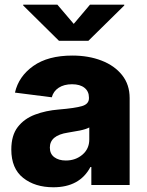

<svg xmlns="http://www.w3.org/2000/svg" viewBox="-20 -790 629 820"><path d="M208 9.8Q129.4 9.8 78.9 -30.3Q28.3 -70.3 28.3 -151.4Q28.3 -211.9 55.9 -247.6Q83.5 -283.2 129.6 -300.5Q175.8 -317.9 231 -322.3Q300.8 -328.1 330.3 -336.9Q359.9 -345.7 359.9 -370.6V-373Q359.9 -399.9 340.8 -415Q321.8 -430.2 287.6 -430.2Q253.4 -430.2 230.7 -415.3Q208 -400.4 201.2 -374.5L43.9 -394.5Q59.6 -463.9 122.3 -508.3Q185.1 -552.7 289.1 -552.7Q358.4 -552.7 413.8 -531.2Q469.2 -509.8 501.5 -469.2Q533.7 -428.7 533.7 -371.1V0H370.1V-76.7H366.2Q320.3 9.8 208 9.8ZM261.2 -104.5Q302.7 -104.5 332 -129.4Q361.3 -154.3 361.3 -194.3V-245.6Q346.7 -237.8 320.1 -232.4Q293.5 -227.1 270 -223.6Q192.9 -211.9 192.9 -159.7Q192.9 -132.8 211.9 -118.7Q231 -104.5 261.2 -104.5ZM225.1 -770 294.9 -688 364.3 -770H510.7V-766.6L357.4 -615.7H231.9L79.1 -766.6V-770Z"/></svg>

Font: Inter Extra Bold
Style: Regular
Weight: 800
Designer: Rasmus Andersson
Foundry: rsms
Version: Version 4.000;git-3c8e0fc